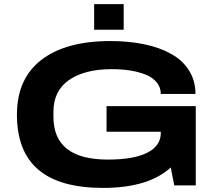

<svg xmlns="http://www.w3.org/2000/svg" viewBox="-20 -898 1053 930"><path d="M436 -753.9V-877.9H579.1V-753.9ZM479 12.2Q270 12.2 166 -75.9Q62 -164.1 62 -342.8Q62 -516.6 180.4 -607.9Q298.8 -699.2 514.2 -699.2Q605.5 -699.2 680.2 -683.3Q754.9 -667.5 810.3 -636.2Q865.7 -605 896.2 -555.7Q926.8 -506.3 926.8 -442.9H758.8Q758.8 -474.6 739.5 -498.5Q720.2 -522.5 686.5 -536.1Q652.8 -549.8 611.3 -556.4Q569.8 -563 521 -563Q390.6 -563 314.7 -510.7Q238.8 -458.5 238.8 -356V-332Q238.8 -125 502.9 -125Q627.9 -125 693.4 -158.4Q758.8 -191.9 758.8 -252.9V-259.8H496.1V-383.8H928.2V0H824.2L807.1 -86.9Q699.2 12.2 479 12.2Z"/></svg>

Font: Archivo Expanded
Style: Bold
Weight: 700
Width: 7
Designer: Hector Gatti
Foundry: Omnibus-Type
Version: Version 2.001